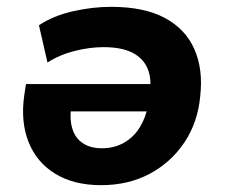

<svg xmlns="http://www.w3.org/2000/svg" viewBox="-20 -531 662 562"><path d="M276 11Q196 11 141.5 -22.5Q87 -56 63.5 -115.5Q40 -175 51 -252L56 -285H445L433 -205H168L189 -225Q183 -186 191 -157Q199 -128 221.5 -112.5Q244 -97 278 -97Q314 -97 342.5 -113Q371 -129 389 -158Q407 -187 414 -225L418 -254Q425 -298 412.5 -329Q400 -360 368 -376.5Q336 -393 283 -393Q243 -393 199 -382Q155 -371 119 -348L94 -457Q136 -485 193.5 -498Q251 -511 305 -511Q402 -511 462.5 -478.5Q523 -446 549 -387Q575 -328 566 -249Q559 -173 520 -114.5Q481 -56 418.5 -22.5Q356 11 276 11Z"/></svg>

Font: Nunito Sans 8pt ExtraBold
Style: Italic
Weight: 800
Italic angle: -9°
Version: Version 3.101;gftools[0.9.27]